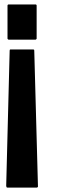

<svg xmlns="http://www.w3.org/2000/svg" viewBox="-20 -682 280 862"><path d="M13.7 -508.8Q13.7 -558.6 13.7 -657.2Q13.7 -659.2 15.6 -661.1Q16.6 -662.1 19.5 -662.1Q58.6 -662.1 138.7 -662.1Q141.6 -662.1 142.6 -661.1Q144.5 -659.2 144.5 -657.2Q144.5 -608.4 144.5 -508.8Q144.5 -506.8 142.6 -505.9Q141.6 -503.9 138.7 -503.9Q98.6 -503.9 19.5 -503.9Q16.6 -503.9 15.6 -505.9Q13.7 -506.8 13.7 -508.8ZM150.4 153.3Q150.4 154.3 150.4 155.3Q150.4 155.3 150.4 156.2Q149.4 157.2 149.4 158.2Q148.4 158.2 147.5 159.2Q145.5 160.2 145.5 160.2Q100.6 160.2 12.7 160.2Q11.7 160.2 10.7 159.2Q9.8 158.2 8.8 158.2Q8.8 157.2 8.8 155.3Q7.8 154.3 7.8 153.3Q12.7 -48.8 23.4 -455.1Q23.4 -457 24.4 -459Q25.4 -460 28.3 -460Q61.5 -460 128.9 -460Q130.9 -460 132.8 -459Q133.8 -457 133.8 -455.1Q139.6 -252 150.4 153.3Z"/></svg>

Font: Typeface
Style: Regular
Weight: 400
Version: Version 1.0